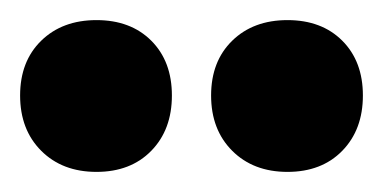

<svg xmlns="http://www.w3.org/2000/svg" viewBox="-24 -624 381 191"><path d="M72 -604Q38 -604 17 -583.5Q-4 -563 -4 -529Q-4 -495 17 -474Q38 -453 72 -453Q106 -453 126.5 -474Q147 -495 147 -529Q147 -563 126.5 -583.5Q106 -604 72 -604ZM262 -604Q228 -604 207 -583.5Q186 -563 186 -529Q186 -495 207 -474Q228 -453 262 -453Q296 -453 316.5 -474Q337 -495 337 -529Q337 -563 316.5 -583.5Q296 -604 262 -604Z"/></svg>

Font: Beiruti Black
Style: Regular
Weight: 900
Designer: Arlette Boutros
Foundry: Boutros
Version: Version 1.41